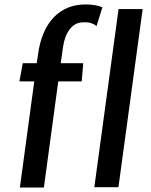

<svg xmlns="http://www.w3.org/2000/svg" viewBox="-20 -840 676 860"><path d="M69 0 133.5 -475.5H67L82 -557H144.5L151.5 -603.5Q162 -674.5 192 -724.5Q219.5 -770 262.8 -795Q306 -820 363.5 -820Q408.5 -820 438.5 -807.5L412.5 -723Q403 -731.5 389 -736.2Q375 -741 353 -740Q316.5 -740 293 -709.8Q269.5 -679.5 262.5 -630.5L252 -557H353L346 -475.5H241L176.5 0ZM402.5 -1.5 511 -799.5H619L510.5 -1.5Z"/></svg>

Font: Merriweather Sans Italic
Style: Regular
Weight: 400
Italic angle: -7.5°
Designer: Eben Sorkin
Foundry: Eben Sorkin
Version: Version 1.008; ttfautohint (v1.7.19-72a1) -l 8 -r 50 -G 200 